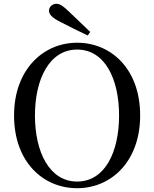

<svg xmlns="http://www.w3.org/2000/svg" viewBox="-20 -974 812 1011"><path d="M455 -806C417 -843 378 -880 343 -913C311 -944 295 -954 277 -954C255 -954 238 -937 238 -918C238 -899 253 -881 297 -859C344 -835 393 -810 442 -787ZM386 17C566 17 718 -124 718 -366C718 -610 566 -749 386 -749C207 -749 54 -607 54 -366C54 -121 207 17 386 17ZM386 -18C240 -18 164 -174 164 -366C164 -557 240 -713 386 -713C533 -713 607 -557 607 -366C607 -174 533 -18 386 -18Z"/></svg>

Font: Noto Serif CJK SC Medium
Style: Regular
Weight: 500
Designer: Ryoko NISHIZUKA 西塚涼子 (kana & ideographs); Frank Grießhammer (Latin, Greek & Cyrillic); Wenlong ZHANG 张文龙 (bopomofo); San
Foundry: Adobe
Version: Version 2.001;hotconv 1.1.0;makeotfexe 2.6.0